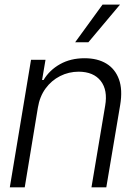

<svg xmlns="http://www.w3.org/2000/svg" viewBox="-20 -802 589 822"><path d="M142.1 -340.8 85.9 0H22L112.8 -545.9H174.8L160.2 -459.5H166.5Q191.9 -502 237.1 -527.3Q282.2 -552.7 342.3 -552.7Q397.5 -552.7 435.3 -529.8Q473.1 -506.8 489.3 -462.4Q505.4 -418 494.6 -353L435.1 0H371.6L430.2 -349.1Q441.9 -416 411.4 -455.3Q380.9 -494.6 317.4 -495.1Q274.4 -495.1 237.3 -476.3Q200.2 -457.5 175 -423.1Q149.9 -388.7 142.1 -340.8ZM301.8 -621.1 418.9 -782.2H493.7L358.4 -621.1Z"/></svg>

Font: Inter Tight Light
Style: Italic
Weight: 300
Italic angle: -9.39999°
Designer: Rasmus Andersson
Foundry: rsms
Version: Version 3.004